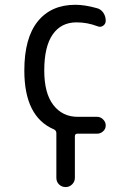

<svg xmlns="http://www.w3.org/2000/svg" viewBox="-20 -550 540 790"><path d="M202.1 -17.6Q80.1 -69.3 80.1 -259.8Q80.1 -393.6 135.3 -461.9Q190.4 -530.3 290 -530.3Q329.1 -530.3 377.9 -516.6Q394.5 -512.7 404.8 -498Q415 -483.4 415 -464.8Q415 -451.2 403.8 -443.8Q392.6 -436.5 379.9 -442.4Q338.9 -458 294.9 -458Q231.4 -458 196.8 -408.2Q162.1 -358.4 162.1 -259.8Q162.1 -166 199.7 -117.7Q237.3 -69.3 299.8 -69.3H379.9Q393.6 -69.3 404.3 -58.6Q415 -47.9 415 -33.7Q415 -19.5 404.3 -9.8Q393.6 0 379.9 0H298.8Q288.1 0 288.1 10.7V181.6Q288.1 197.3 276.9 208.5Q265.6 219.7 250 219.7Q234.4 219.7 223.1 209Q211.9 198.2 211.9 181.6V-2Q211.9 -12.7 202.1 -17.6Z"/></svg>

Font: Rounded-X Mgen+ 1m regular
Style: Regular
Weight: 400
Designer: [Source Han Sans]
Ryoko NISHIZUKA  (kana & ideographs); Paul D. Hunt (Latin, Greek & Cyrillic); Wenlong ZHANG  (bopomofo
Version: Version 1.059.20150602